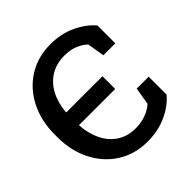

<svg xmlns="http://www.w3.org/2000/svg" viewBox="-194 -866 1020 1020"><g transform="rotate(-45 315.5 -356.5)"><path d="M338.9 9.8Q243.7 9.8 170.9 -36.1Q98.1 -82 56.9 -162.6Q15.6 -243.2 15.6 -346.7V-364.7Q15.6 -468.8 56.4 -549.1Q97.2 -629.4 169.9 -675.5Q242.7 -721.7 338.9 -721.7Q419.4 -721.7 483.6 -691.2Q547.9 -660.6 585.9 -615.2V-481H496.1L480 -578.1Q458 -599.6 425.3 -613Q392.6 -626.5 348.6 -626.5Q287.1 -626.5 242.7 -598.6Q198.2 -570.8 172.6 -521.7Q147 -472.7 141.6 -407.2L143.6 -405.8H414.1V-310.1H143.6L141.6 -308.6Q146.5 -242.2 171.4 -191.9Q196.3 -141.6 240 -113.3Q283.7 -85 342.8 -85Q385.7 -85 422.1 -98.6Q458.5 -112.3 480 -133.3L496.1 -230.5H585.9V-96.2Q548.3 -50.3 483.9 -20.3Q419.4 9.8 338.9 9.8Z"/></g></svg>

Font: Roboto Slab LO Medium
Style: Regular
Weight: 500
Designer: Google
Version: Version 2.000